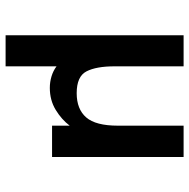

<svg xmlns="http://www.w3.org/2000/svg" viewBox="-15 -488 676 686"><g transform="rotate(90 323.0 -145.0)"><path d="M106 173V-463H217V-216Q217 -151 235 -116Q253 -81 313 -81Q370 -81 399.5 -115Q429 -149 429 -228V-463H541V7H429V-56Q407 -27 372.5 -6Q338 15 294 15Q273 15 253 9Q233 3 217 -9V173Z"/></g></svg>

Font: Alata
Style: Regular
Weight: 400
Designer: Spyros Zevelakis, Eben Sorkin
Foundry: Spyros Zevelakis
Version: Version 1.005; ttfautohint (v1.8.4.7-5d5b)